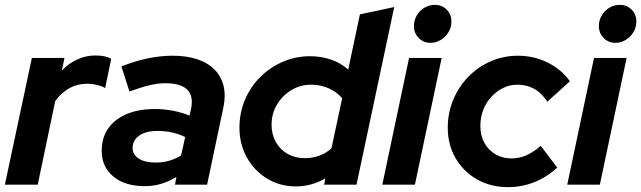

<svg xmlns="http://www.w3.org/2000/svg" viewBox="-23 -759 2635 789"><path d="M-3 0 108 -521H242L231 -469Q260 -499 295 -515Q330 -531 369 -531Q412 -531 434 -517L409 -397Q399 -404 377 -409.5Q355 -415 335 -415Q257 -415 204 -344L132 0Z M572 6Q491 6 443 -33.5Q395 -73 395 -139Q395 -193 421.5 -231Q448 -269 497 -290Q546 -311 614 -311Q651 -311 687.5 -304Q724 -297 756 -284L762 -311Q773 -364 746.5 -390.5Q720 -417 656 -417Q627 -417 592.5 -409Q558 -401 509 -383L476 -486Q534 -509 586 -519.5Q638 -530 685 -530Q764 -530 815.5 -504Q867 -478 888 -429.5Q909 -381 894 -313L828 0H696L702 -32Q671 -13 639 -3.5Q607 6 572 6ZM618 -91Q646 -91 672 -98.5Q698 -106 721 -120L738 -196Q686 -221 624 -221Q577 -221 549.5 -202Q522 -183 522 -151Q522 -123 547.5 -107Q573 -91 618 -91Z M1193 7Q1128 7 1075.5 -24.5Q1023 -56 992 -111Q961 -166 961 -234Q961 -295 983.5 -348.5Q1006 -402 1046 -442Q1086 -482 1139 -505Q1192 -528 1251 -528Q1297 -528 1337.5 -514Q1378 -500 1408 -473L1456 -700L1597 -730L1442 0H1309L1314 -26Q1257 7 1193 7ZM1229 -109Q1261 -109 1288.5 -119Q1316 -129 1339 -149L1383 -355Q1363 -380 1329 -395.5Q1295 -411 1256 -411Q1211 -411 1174 -388.5Q1137 -366 1115 -329Q1093 -292 1093 -246Q1093 -207 1110.5 -175.5Q1128 -144 1159 -126.5Q1190 -109 1229 -109Z M1548 0 1658 -521H1792L1682 0ZM1746 -583Q1717 -583 1697.5 -603Q1678 -623 1678 -652Q1678 -676 1690 -696Q1702 -716 1721.5 -727.5Q1741 -739 1764 -739Q1793 -739 1812.5 -719.5Q1832 -700 1832 -671Q1832 -647 1820.5 -627.5Q1809 -608 1789 -595.5Q1769 -583 1746 -583Z M2064 10Q1994 10 1938 -21.5Q1882 -53 1849.5 -108.5Q1817 -164 1817 -234Q1817 -295 1839.5 -349Q1862 -403 1901.5 -443.5Q1941 -484 1993.5 -507Q2046 -530 2105 -530Q2171 -530 2227.5 -502Q2284 -474 2319 -425L2226 -341Q2203 -377 2172 -394Q2141 -411 2103 -411Q2072 -411 2044.5 -397.5Q2017 -384 1995.5 -360.5Q1974 -337 1962.5 -306.5Q1951 -276 1951 -241Q1951 -202 1967.5 -172Q1984 -142 2013 -125Q2042 -108 2079 -108Q2111 -108 2140.5 -121Q2170 -134 2199 -160L2267 -70Q2178 10 2064 10Z M2308 0 2418 -521H2552L2442 0ZM2506 -583Q2477 -583 2457.5 -603Q2438 -623 2438 -652Q2438 -676 2450 -696Q2462 -716 2481.5 -727.5Q2501 -739 2524 -739Q2553 -739 2572.5 -719.5Q2592 -700 2592 -671Q2592 -647 2580.5 -627.5Q2569 -608 2549 -595.5Q2529 -583 2506 -583Z"/></svg>

Font: Red Hat Display ExtraBold
Style: Italic
Weight: 800
Italic angle: -12°
Designer: Pentagram, MCKL
Foundry: Pentagram, MCKL
Version: Version 1.023